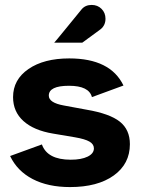

<svg xmlns="http://www.w3.org/2000/svg" viewBox="-20 -747 574 779"><path d="M352 -727Q376 -727 392 -711Q408 -695 408 -671Q408 -645 389 -629Q384 -626 314 -574H200Q201 -574 255.5 -641Q310 -708 311 -709Q326 -727 352 -727ZM507 -162Q507 -82 441.5 -35Q376 12 264 12Q175 12 112.5 -20.5Q50 -53 21 -114L150 -161Q172 -99 267 -99Q310 -99 335.5 -111.5Q361 -124 361 -145Q361 -162 343 -172.5Q325 -183 284 -190L195 -205Q117 -218 75 -256Q33 -294 33 -353Q33 -424 95.5 -467Q158 -510 261 -510Q428 -510 481 -400L353 -353Q341 -399 260 -399Q178 -399 178 -359Q178 -330 239 -319L331 -302Q425 -286 466 -253.5Q507 -221 507 -162Z"/></svg>

Font: Atkinson Hyperlegible Pro
Style: Bold
Weight: 700
Designer: Elliott Scott, Megan Eiswerth, Linus Boman, Theodore Petrosky, Jacob Perez
Foundry: Braille Institute
Version: Version 1.5.1